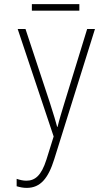

<svg xmlns="http://www.w3.org/2000/svg" viewBox="-20 -671 540 934"><path d="M135 -619H366V-651H135ZM110 243C177 243 215 196 244 103L442 -530H404L293 -169C280 -126 269 -91 260 -54H258C251 -80 243 -108 223 -170L104 -530H66L241 -7L206 105C181 184 150 208 108 208C92 208 76 204 61 199V235C78 240 93 243 110 243Z"/></svg>

Font: Noto Sans Mono ExtraCondensed ExtraLight
Style: Regular
Weight: 200
Width: 2
Designer: Monotype Design Team
Foundry: Monotype Imaging Inc.
Version: Version 2.014